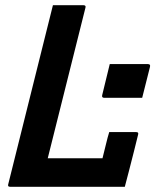

<svg xmlns="http://www.w3.org/2000/svg" viewBox="-20 -720 640 740"><path d="M403 -473H550Q561 -473 558 -462L528 -343H382Q371 -343 374 -354ZM20 0Q8 0 12 -11Q49 -158 85.5 -305.5Q122 -453 159 -600Q165 -625 171.5 -650Q178 -675 184 -700H301Q313 -700 309 -689Q273 -544 236.5 -399.5Q200 -255 164 -110H375Q381 -133 388 -162.5Q395 -192 401 -211H504Q516 -211 512 -200Q506 -175 496.5 -137.5Q487 -100 477.5 -63Q468 -26 461 0Z"/></svg>

Font: Recursive Mn Lnr St SmB
Style: Italic
Weight: 600
Italic angle: -15°
Monospace: yes
Version: Version 1.079;hotconv 1.0.112;makeotfexe 2.5.65598; ttfautoh